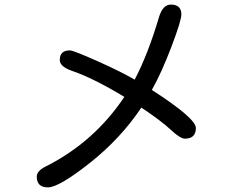

<svg xmlns="http://www.w3.org/2000/svg" viewBox="-20 -770 1040 839"><path d="M568.4 -421.9Q627 -533.2 674.8 -695.3Q691.4 -750 726.6 -750Q772.5 -750 772.5 -707Q772.5 -679.7 729 -565.4Q685.5 -451.2 643.6 -377Q835.9 -252.9 835.9 -210.9Q835.9 -164.1 788.1 -164.1Q767.6 -164.1 726.6 -202.6Q685.5 -241.2 597.7 -299.8Q506.8 -164.1 372.1 -57.6Q237.3 48.8 189.5 48.8Q140.6 48.8 140.6 2Q140.6 -23.4 180.7 -43Q391.6 -149.4 523.4 -346.7Q385.7 -429.7 293 -460.9Q241.2 -479.5 241.2 -507.8Q241.2 -549.8 285.2 -549.8Q300.8 -549.8 407.7 -502Q514.6 -454.1 568.4 -421.9Z"/></svg>

Font: YuPearl-Regular
Style: Regular
Weight: 400
Designer: Max Yao
Foundry: Max-Everyday
Version: Version 1.011; ttfautohint (v1.8.3)